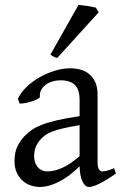

<svg xmlns="http://www.w3.org/2000/svg" viewBox="-20 -747 499 782"><path d="M171.9 -48.8Q201.2 -48.8 234.1 -63.7Q267.1 -78.6 304.2 -110.8V-237.3Q263.2 -230.5 236.6 -224.1Q210 -217.8 192.9 -211.2Q175.8 -204.6 165.5 -197.3Q155.3 -189.9 147.5 -181.6Q134.8 -168.5 127 -151.6Q119.1 -134.8 119.1 -111.8Q119.1 -92.3 125 -80.1Q130.9 -67.9 139.2 -60.8Q147.5 -53.7 156.5 -51.3Q165.5 -48.8 171.9 -48.8ZM452.1 -40Q410.6 -11.2 383.5 1.7Q356.4 14.6 342.8 14.6Q326.7 14.6 315.9 -7.8Q305.2 -30.3 304.2 -69.8Q282.2 -47.9 260.3 -31.7Q238.3 -15.6 217.3 -5.4Q196.3 4.9 177.5 9.8Q158.7 14.6 143.1 14.6Q125.5 14.6 106.9 8.8Q88.4 2.9 73.5 -9.8Q58.6 -22.5 48.8 -42.5Q39.1 -62.5 39.1 -90.8Q39.1 -127.9 52 -152.8Q64.9 -177.7 83 -195.8Q94.7 -207.5 109.6 -218Q124.5 -228.5 149.2 -238.3Q173.8 -248 210.9 -256.8Q248 -265.6 304.2 -273.9V-342.8Q304.2 -359.4 300.3 -373.8Q296.4 -388.2 287.1 -398.7Q277.8 -409.2 262 -414.8Q246.1 -420.4 222.2 -419.9Q206.5 -419.4 191.4 -414.6Q176.3 -409.7 165 -400.9Q153.8 -392.1 147.5 -380.1Q141.1 -368.2 142.6 -353.5Q143.1 -349.1 132.6 -343.5Q122.1 -337.9 107.7 -333.5Q93.3 -329.1 79.3 -326.7Q65.4 -324.2 59.6 -325.7L52.7 -344.7Q64 -369.1 86.9 -391.6Q109.9 -414.1 139.4 -431.2Q168.9 -448.2 201.9 -458.5Q234.9 -468.8 265.6 -468.8Q319.3 -468.8 348.4 -440.7Q377.4 -412.6 377.4 -362.3V-86.9Q377.4 -66.4 382.8 -57.6Q388.2 -48.8 397 -48.8Q403.8 -48.8 414.6 -51.3Q425.3 -53.7 444.8 -62ZM213.4 -511.2Q204.6 -512.7 197.8 -516.6Q190.9 -520.5 185.5 -524.9L299.8 -727.1Q305.7 -726.6 315.2 -725.3Q324.7 -724.1 335.2 -722.7Q345.7 -721.2 355.5 -719.2Q365.2 -717.3 370.6 -715.8L381.8 -696.8Z"/></svg>

Font: Gentium Plus Am
Style: Regular
Weight: 400
Designer: J. Victor Gaultney, Annie Olsen, Iska Routamaa, Becca Hirsbrunner
Foundry: SIL International
Version: Version 5.000